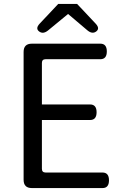

<svg xmlns="http://www.w3.org/2000/svg" viewBox="-20 -956 628 976"><path d="M142 0Q100 0 100 -42V-692Q100 -734 142 -734H490Q523 -734 523 -694.5Q523 -655 490 -655H212Q193 -655 193 -636V-425H438Q471 -425 471 -385.5Q471 -346 438 -346H193V-98Q193 -79 212 -79H501Q534 -79 534 -39.5Q534 0 501 0ZM224 -801Q199 -781 179 -796Q159 -811 181 -835L276 -936H372L467 -835Q489 -811 469 -796Q449 -781 424 -802L326 -885Z"/></svg>

Font: Raw Maruko Gothic CJK TC
Style: Regular
Weight: 400
Version: Version 1.001